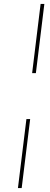

<svg xmlns="http://www.w3.org/2000/svg" viewBox="-20 -721 255 974"><path d="M205 -701 162 -350H143L186 -701ZM133 -117 90 233H71L114 -117Z"/></svg>

Font: Josefin Sans Thin
Style: Italic
Weight: 200
Italic angle: -7°
Designer: Santiago Orozco
Foundry: Typemade
Version: Version 2.000